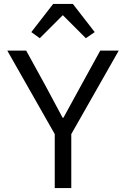

<svg xmlns="http://www.w3.org/2000/svg" viewBox="-20 -955 640 975"><path d="M258 0V-274L17 -698H113L213 -516L298 -357H302L389 -516L489 -698H583L342 -274V0ZM350 -935 461 -792 416 -761 299 -878 182 -761 139 -792 250 -935Z"/></svg>

Font: Lilex Nerd Font
Style: Regular
Weight: 400
Designer: Mike Abbink, Paul van der Laan, Pieter van Rosmalen, Mikhael Khrustik
Foundry: Mikhael Khrustik
Version: Version 2.400; ttfautohint (v1.8.4.7-5d5b);Nerd Fonts 3.3.0